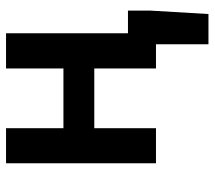

<svg xmlns="http://www.w3.org/2000/svg" viewBox="-57 -474 703 629"><g transform="rotate(-90 294.5 -159.5)"><path d="M463.9 171.9V0H384.8V-202.1H189V0H74.2V-491.2H189V-303.2H384.8V-491.2H500V-91.8H574.2V-17.1L563 171.9Z"/></g></svg>

Font: Toshiba Sans Medium
Style: Regular
Weight: 500
Designer: Paul D. Hunt
Foundry: Toshiba Corporation
Version: Version 2.020;PS 2.0;hotconv 1.0.86;makeotf.lib2.5.63406